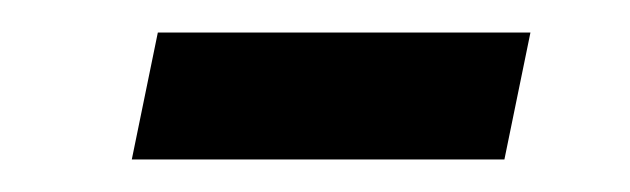

<svg xmlns="http://www.w3.org/2000/svg" viewBox="-20 -363 387 118"><path d="M61 -265 77 -343H306L290 -265Z"/></svg>

Font: IBM Plex Sans Condensed
Style: Italic
Weight: 400
Width: 3
Italic angle: -11°
Designer: Mike Abbink, Paul van der Laan, Pieter van Rosmalen
Foundry: Bold Monday
Version: Version 1.3